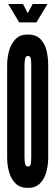

<svg xmlns="http://www.w3.org/2000/svg" viewBox="-20 -912 271 940"><path d="M116 8Q78.5 8 56.5 -13.5Q34.5 -35 24.8 -69Q15 -103 15 -141V-594Q15 -630.5 24.8 -664.5Q34.5 -698.5 56.5 -720.8Q78.5 -743 116 -743Q156 -743 177.8 -720.8Q199.5 -698.5 207.8 -664.5Q216 -630.5 216 -594V-141Q216 -103 206.5 -69Q197 -35 175.2 -13.5Q153.5 8 116 8ZM117 -97Q128.5 -97 130.8 -110.5Q133 -124 133 -141V-594Q133 -611.5 130.8 -624.8Q128.5 -638 117 -638Q106 -638 103 -625Q100 -612 100 -594V-141Q100 -121 103 -109Q106 -97 117 -97ZM74 -802.5 20 -892.5H92.5L116 -847.5L140 -892.5H212.5L158.5 -802.5Z"/></svg>

Font: League Gothic Condensed
Style: Regular
Weight: 400
Width: 3
Designer: The League of Moveable Type
Version: Version 2.001